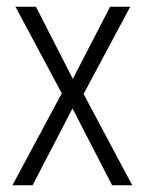

<svg xmlns="http://www.w3.org/2000/svg" viewBox="-20 -552 432 572"><path d="M164 -274 26 -532H87L197 -317L308 -532H368L229 -272L374 0H314L196 -229L77 0H17Z"/></svg>

Font: Noto Sans Tamil Condensed Light
Style: Regular
Weight: 300
Width: 3
Designer: Jelle Bosma - Monotype Design Team
Foundry: Monotype Imaging Inc.
Version: Version 2.004; ttfautohint (v1.8.4.7-5d5b)